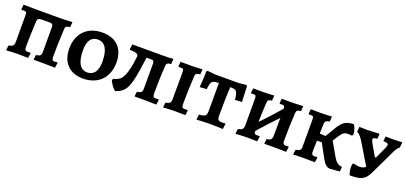

<svg xmlns="http://www.w3.org/2000/svg" viewBox="12 -1243 4207 1994"><g transform="rotate(20 2115.5 -246.5)"><path d="M36 6C82 3 129 0 155 0C180 0 238 2 278 2L286 -52L281 -58C274 -56 260 -56 248 -56C223 -56 218 -66 218 -109C218 -180 221 -275 227 -384C229 -414 244 -421 285 -421H358C389 -421 401 -415 401 -382V-112C401 -70 390 -60 344 -54L338 0H455C479 0 537 2 575 2L583 -52L579 -58C572 -57 559 -56 548 -56C524 -56 518 -66 518 -109C518 -186 521 -307 527 -406C528 -436 539 -442 579 -448L584 -505C523 -502 481 -500 463 -500H163C127 -500 83 -501 45 -502L40 -452L44 -443C54 -444 65 -445 72 -445C95 -445 101 -436 101 -404V-114C101 -71 90 -59 42 -49Z M885 9C1050 9 1157 -98 1157 -265C1157 -420 1069 -510 917 -510C751 -510 646 -405 646 -238C646 -83 735 9 885 9ZM905 -66C828 -66 786 -133 786 -271C786 -374 825 -426 895 -426C973 -426 1017 -360 1017 -222C1017 -120 976 -66 905 -66Z M1698 -58C1691 -56 1677 -56 1664 -56C1640 -56 1634 -66 1634 -109C1634 -218 1638 -329 1644 -406C1646 -434 1654 -442 1696 -447L1700 -505C1672 -502 1638 -500 1579 -500H1247L1240 -447L1245 -438C1310 -438 1337 -428 1337 -398C1337 -392 1336 -385 1334 -377L1325 -308C1295 -160 1271 -117 1183 -96L1174 -79C1189 -44 1216 -6 1244 17C1348 -17 1381 -71 1413 -282L1433 -421H1482C1510 -421 1517 -414 1517 -385V-112C1517 -70 1505 -60 1460 -54L1453 0H1570C1624 0 1665 1 1695 2L1702 -52Z M1771 6C1771 6 1843 0 1890 0C1927 0 2016 2 2016 2L2023 -51L2018 -57C2018 -57 2003 -55 1985 -55C1960 -55 1954 -65 1954 -108C1954 -195 1958 -319 1964 -407C1966 -436 1974 -444 2016 -449L2021 -506C2021 -506 1935 -501 1899 -501C1859 -501 1807 -502 1780 -502L1775 -453L1779 -445H1806C1830 -445 1836 -437 1836 -405L1835 -114C1835 -70 1825 -58 1777 -49Z M2140 6C2140 6 2236 0 2283 0C2326 0 2431 4 2431 4L2438 -55L2435 -59C2435 -59 2415 -57 2392 -57C2359 -57 2347 -71 2347 -110C2347 -222 2350 -360 2355 -431C2426 -429 2434 -422 2446 -323L2522 -328C2522 -328 2516 -419 2515 -500L2505 -510L2418 -501H2160L2075 -510L2065 -500C2064 -421 2056 -323 2056 -323L2132 -328C2143 -419 2153 -429 2229 -431V-129C2229 -69 2219 -57 2146 -52Z M3132 -59C3132 -59 3117 -57 3103 -57C3077 -57 3070 -69 3070 -109C3070 -195 3074 -324 3079 -406C3082 -436 3089 -443 3130 -449L3135 -505C3135 -505 3047 -500 3010 -500C2973 -500 2899 -501 2899 -501L2893 -452L2898 -443C2898 -443 2913 -445 2923 -445C2946 -445 2952 -437 2953 -410C2889 -335 2822 -262 2754 -192C2755 -263 2758 -341 2762 -397C2764 -434 2769 -442 2810 -448L2815 -505C2815 -505 2727 -500 2684 -500C2650 -500 2584 -501 2584 -501L2577 -452L2582 -443C2582 -443 2598 -445 2607 -445C2631 -445 2637 -436 2637 -404V-114C2636 -70 2625 -58 2577 -49L2571 6C2572 5 2654 0 2704 0C2736 0 2810 2 2810 2L2818 -52L2813 -58C2813 -58 2800 -56 2784 -56C2763 -56 2755 -63 2753 -91C2818 -165 2884 -238 2953 -308L2952 -123C2952 -71 2939 -56 2894 -55L2887 1L3006 0C3060 0 3130 2 3130 2L3137 -52Z M3723 -51C3689 -51 3658 -75 3633 -118L3544 -273L3583 -334C3609 -375 3630 -393 3672 -393C3684 -393 3697 -392 3713 -389L3725 -401C3724 -440 3715 -477 3693 -508C3608 -506 3571 -481 3523 -401L3458 -292L3393 -296L3396 -404C3397 -432 3406 -440 3448 -449L3452 -505C3408 -504 3360 -500 3334 -500C3314 -500 3247 -502 3220 -502L3214 -452L3219 -444C3221 -444 3235 -445 3243 -445C3266 -445 3273 -436 3272 -404V-113C3272 -70 3262 -59 3215 -52L3207 3C3243 1 3294 0 3325 0C3353 0 3417 2 3447 2L3455 -51L3449 -57C3448 -56 3433 -55 3419 -55C3394 -55 3387 -66 3388 -108L3391 -217H3444L3530 -60C3558 -10 3585 12 3622 12L3723 3L3729 -42Z M4224 -503C4191 -502 4161 -500 4136 -500L4046 -501L4041 -452L4044 -447C4083 -447 4096 -441 4096 -425C4096 -416 4092 -404 4085 -388L4027 -261H4015L3946 -380C3934 -402 3927 -417 3927 -428C3927 -442 3941 -447 3973 -449L3978 -498L3972 -506C3900 -503 3859 -500 3840 -500C3823 -500 3812 -501 3756 -502L3752 -449L3755 -445C3785 -427 3802 -404 3824 -369L3964 -137C3948 -121 3927 -113 3898 -113C3879 -113 3856 -117 3828 -123L3818 -113C3817 -103 3816 -94 3816 -84C3816 -56 3821 -29 3829 -1L3839 6C3973 6 4006 -22 4053 -121L4167 -361C4189 -409 4200 -423 4224 -445L4230 -498Z"/></g></svg>

Font: Alegreya SC
Style: Bold
Weight: 700
Designer: Juan Pablo del Peral
Foundry: Huerta Tipografica
Version: Version 2.007;PS 002.007;hotconv 1.0.88;makeotf.lib2.5.64775